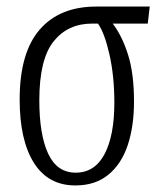

<svg xmlns="http://www.w3.org/2000/svg" viewBox="-20 -556 491 586"><path d="M210 10Q127 10 83.5 -59Q40 -128 40 -252Q40 -395 101 -465.5Q162 -536 274 -536H437L431 -484H324Q353 -446 371 -388.5Q389 -331 389 -246Q389 -171 370 -113.5Q351 -56 311 -23Q271 10 210 10ZM211 -29Q269 -29 299 -85.5Q329 -142 329 -243Q329 -324 314 -390Q299 -456 279 -484H261Q187 -484 143.5 -429.5Q100 -375 100 -250Q100 -145 127 -87Q154 -29 211 -29Z"/></svg>

Font: Noto Serif ExtraCondensed Light
Style: Regular
Weight: 300
Width: 2
Designer: Monotype Design Team
Foundry: Monotype Imaging Inc.
Version: Version 2.014; ttfautohint (v1.8.4.7-5d5b)